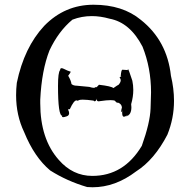

<svg xmlns="http://www.w3.org/2000/svg" viewBox="-20 -766 809 811"><path d="M371 25Q467 25 555 -42Q632 -91 687 -197Q715 -266 715 -340Q715 -392 702 -446Q686 -594 575 -682Q498 -746 375 -746Q254 -746 167 -657Q82 -566 51 -416Q48 -390 48 -364Q48 -279 82 -208Q125 -102 192 -46Q263 -1 348 24ZM370 -23Q287 -23 228 -91Q150 -179 150 -330V-345Q156 -469 189 -553Q227 -634 286 -683Q325 -698 368 -698Q404 -698 443 -687Q529 -671 582 -569Q618 -479 618 -376Q618 -368 616 -308Q614 -248 579 -150Q503 -23 370 -23ZM247 -271Q251 -271 261.5 -274.5Q272 -278 272 -288Q272 -295 267 -304L275 -305Q292 -342 303 -342Q306 -342 309 -340Q312 -345 330 -345Q347 -345 375 -341Q378 -338 380 -338Q385 -338 390 -350L389 -345Q389 -338 397 -338L404 -339Q431 -343 447 -343Q461 -343 466 -340Q471 -332 477 -332H480Q494 -326 495 -312Q492 -301 492 -297Q492 -293 494 -293Q496 -293 497 -303L496 -291Q496 -273 503 -273Q509 -273 523 -282L512 -274Q535 -280 535 -313L534 -326Q543 -357 543 -386Q543 -406 539 -425Q523 -475 520 -475V-470Q503 -471 497.5 -471.5Q492 -472 490 -445L493 -444Q491 -444 485 -439Q490 -433 490 -427Q490 -418 480 -407L481 -408Q479 -408 459 -394Q450 -402 398 -408Q389 -397 385 -397Q383 -397 382 -399Q382 -395 376 -395Q370 -395 357 -399L304 -404Q290 -404 282 -411Q280 -426 268 -446Q276 -456 279 -463Q265 -467 250 -475Q244 -478 240 -478Q234 -478 234 -470Q225 -461 225 -403Q225 -277 243 -277L242 -274Q242 -271 247 -271Z"/></svg>

Font: Xiaobo Songti 小帛宋体
Style: Regular
Weight: 400
Version: Version 1.501;March 17, 2024;FontCreator 14.0.0.2814 64-bit